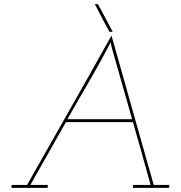

<svg xmlns="http://www.w3.org/2000/svg" viewBox="-20 -903 868 923"><path d="M36 -14 35 0H209L210 -14H126L297 -316H619Q641 -240 662 -164.5Q683 -89 704 -14H620L619 0H793L794 -14H719Q668 -194 617.5 -372.5Q567 -551 516 -732Q415 -551 313.5 -372.5Q212 -194 110 -14ZM304 -330Q353 -417 403 -502Q453 -587 499 -675Q500 -677 503 -682.5Q506 -688 512 -700L517 -675L615 -330ZM451 -883H436Q453 -850 470.5 -816.5Q488 -783 506 -750H522Q504 -783 486.5 -816.5Q469 -850 451 -883Z"/></svg>

Font: Josefin Slab Thin
Style: Italic
Weight: 100
Italic angle: -12°
Designer: Santiago Orozco
Foundry: Typemade
Version: Version 2.000